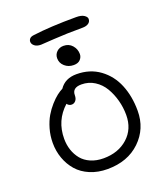

<svg xmlns="http://www.w3.org/2000/svg" viewBox="-157 -1067 962 1101"><g transform="rotate(-20 324.5 -516.5)"><path d="M193.8 -877Q169.4 -877 155.3 -888.2Q141.1 -899.4 141.1 -914.1Q141.1 -924.3 148.4 -932.6Q155.8 -940.9 172.9 -942.9Q280.3 -957 437 -957Q468.8 -957 484.9 -946Q501 -935.1 501 -922.9Q501 -906.2 487.5 -896.7Q474.1 -887.2 450.2 -887.2Q353.5 -887.2 274.9 -882.1Q196.3 -877 193.8 -877ZM331.1 -703.1Q298.8 -703.1 276.4 -722.9Q253.9 -742.7 253.9 -772Q253.9 -795.4 270.5 -811.3Q287.1 -827.1 312 -827.1Q344.7 -827.1 364.7 -804.2Q384.8 -781.2 384.8 -751Q384.8 -732.4 371.3 -717.8Q357.9 -703.1 331.1 -703.1ZM309.1 -76.2Q251 -76.2 203.6 -96.2Q156.2 -116.2 126.2 -150.6Q96.2 -185.1 80.1 -229.7Q64 -274.4 64 -324.2Q64 -368.2 75.9 -409.7Q87.9 -451.2 105.5 -481Q123 -510.7 145.5 -535.9Q168 -561 187 -575.7Q206.1 -590.3 222.2 -598.1Q256.3 -648.9 326.2 -648.9Q407.7 -648.9 467.3 -605.5Q526.9 -562 555.9 -491.2Q585 -420.4 585 -332Q585 -222.7 508.8 -149.4Q432.6 -76.2 309.1 -76.2ZM133.8 -324.2Q133.8 -287.6 144.5 -255.4Q155.3 -223.1 176 -197.5Q196.8 -171.9 231.2 -157Q265.6 -142.1 309.1 -142.1Q398.9 -142.1 457 -194.1Q515.1 -246.1 515.1 -332Q515.1 -377.4 503.4 -421.1Q491.7 -464.8 470 -501.7Q448.2 -538.6 412.6 -561.3Q377 -584 333 -584Q276.9 -584 276.9 -539.1Q276.9 -517.6 266.8 -505.9Q256.8 -494.1 242.2 -494.1Q225.1 -494.1 214.8 -508.8Q133.8 -436 133.8 -324.2Z"/></g></svg>

Font: Shantell Sans Irregular Bouncy
Style: Regular
Weight: 300
Designer: Stephen Nixon, Anya Danilova, Shantell Martin
Foundry: Arrow Type
Version: Version 1.006;[9816181b4]